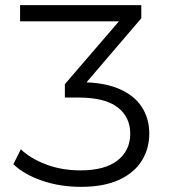

<svg xmlns="http://www.w3.org/2000/svg" viewBox="-20 -720 655 746"><path d="M295 6Q212 6 142 -18.5Q72 -43 32 -82L61 -140Q97 -105 158 -81.5Q219 -58 293 -58Q387 -58 436.5 -96.5Q486 -135 486 -201Q486 -265 437 -303Q388 -341 284 -341H232V-393L442 -637H58V-700H529V-649L316 -400Q391 -397 442 -375Q501 -350 530.5 -305Q560 -260 560 -201Q560 -142 530.5 -95Q501 -48 442 -21Q383 6 295 6Z"/></svg>

Font: Modern
Style: Small
Weight: 400
Designer: Julieta Ulanovsky
Foundry: Julieta Ulanovsky
Version: Version 8.000